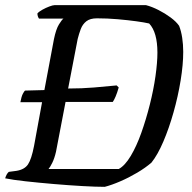

<svg xmlns="http://www.w3.org/2000/svg" viewBox="-30 -724 744 744"><path d="M49 -328Q53 -350 58.5 -360.5Q64 -371 67 -373L142 -375L179 -572Q187 -611 198.5 -629.5Q210 -648 216 -652H121Q115 -661 115 -672Q121 -679 134.5 -686.5Q148 -694 161.5 -699Q175 -704 181 -704H536Q559 -698 584.5 -685Q610 -672 631.5 -656Q653 -640 664 -624Q672 -604 676 -577.5Q680 -551 680 -523Q680 -474 670 -412.5Q660 -351 642.5 -289Q625 -227 603 -175.5Q581 -124 557 -94Q534 -74 502 -55Q470 -36 436.5 -21.5Q403 -7 376 0Q342 0 289 -3Q236 -6 177.5 -11Q119 -16 69 -21.5Q19 -27 -10 -33Q-5 -50 4 -58L34 -62Q65 -67 78.5 -87Q92 -107 102 -159L133 -328H132ZM158 -69H430Q454 -82 476.5 -119.5Q499 -157 517.5 -209Q536 -261 550.5 -318.5Q565 -376 572.5 -429Q580 -482 580 -520Q580 -599 548 -633Q531 -637 498.5 -641.5Q466 -646 426 -649.5Q386 -653 346 -653Q319 -653 304.5 -641.5Q290 -630 283 -611.5Q276 -593 271 -573L234 -381Q288 -381 334.5 -385Q381 -389 422 -393L430 -385Q424 -364 418 -350Q412 -336 407 -329H224L187 -136Q181 -110 172.5 -93Q164 -76 158 -69Z"/></svg>

Font: Texturina
Style: Italic
Weight: 400
Italic angle: -11°
Designer: Guillermo Torres Carreño
Foundry: Omnibus-Type
Version: Version 1.002; ttfautohint (v1.8.3)